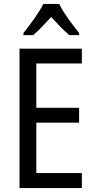

<svg xmlns="http://www.w3.org/2000/svg" viewBox="-20 -963 488 983"><path d="M283 -943H202C181 -900 137 -840 100 -794V-783H150C177 -806 210 -841 242 -876C274 -841 305 -808 335 -783H385V-794C351 -836 304 -898 283 -943ZM399 0V-77H166V-335H385V-411H166V-638H399V-714H80V0Z"/></svg>

Font: Noto Sans Sinhala Condensed
Style: Regular
Weight: 400
Width: 3
Designer: Jelle Bosma - Monotype Design Team
Foundry: Monotype Imaging Inc.
Version: Version 2.006